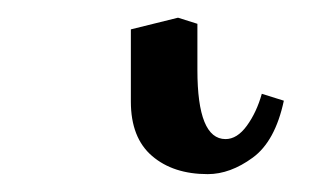

<svg xmlns="http://www.w3.org/2000/svg" viewBox="-20 41 371 217"><path d="M127.9 74.2 181.2 61 203.1 67.9V120.1Q203.1 198.2 234.9 198.2Q248 198.2 259 183.1Q270 168 275.9 147L300.8 154.8Q291 200.7 265.6 219.2Q240.2 237.8 214.8 237.8Q175.8 237.8 151.9 217.3Q127.9 196.8 127.9 155.8Z"/></svg>

Font: Linux Libertine Display
Style: Regular
Weight: 400
Designer: Philipp H. Poll
Foundry: Philipp H. Poll
Version: Version 5.0.9